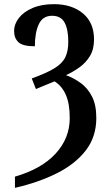

<svg xmlns="http://www.w3.org/2000/svg" viewBox="-20 -745 525 925"><path d="M52 106Q180 69 248 -5Q316 -79 316 -176Q316 -245 297.5 -287.5Q279 -330 243 -353Q218 -343 195 -333.5Q172 -324 153 -316L133 -367Q205 -393 243 -416.5Q281 -440 295 -470Q309 -500 309 -543Q309 -604 291 -636.5Q273 -669 231 -669Q186 -669 167 -628.5Q148 -588 148 -522Q90 -522 69 -541.5Q48 -561 48 -595Q48 -629 71 -658.5Q94 -688 137 -706.5Q180 -725 240 -725Q326 -725 379.5 -680.5Q433 -636 433 -555Q433 -507 413 -474.5Q393 -442 362 -420Q331 -398 298 -383Q336 -369 369.5 -344.5Q403 -320 423.5 -279.5Q444 -239 444 -177Q444 -86 393.5 -20.5Q343 45 254.5 89.5Q166 134 52 160Z"/></svg>

Font: Noto Serif ExtraCondensed SemiBold
Style: Regular
Weight: 600
Width: 2
Designer: Monotype Design Team
Foundry: Monotype Imaging Inc.
Version: Version 2.015; ttfautohint (v1.8.4.7-5d5b)